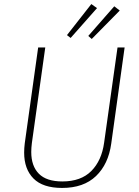

<svg xmlns="http://www.w3.org/2000/svg" viewBox="-20 -916 685 946"><path d="M528 -208Q514 -107 453 -48.5Q392 10 286 10Q191 10 145 -36.5Q99 -83 99 -164Q99 -186 102 -210L168 -682H203L137 -211Q134 -187 134 -167Q134 -98 171.5 -60Q209 -22 287 -22Q379 -22 430 -73.5Q481 -125 493 -213L559 -682H594ZM458 -876 328 -729 310 -743 430 -896ZM570 -864 432 -724 415 -739 543 -885Z"/></svg>

Font: FiraGO UltraLight
Style: Italic
Weight: 200
Italic angle: -8°
Designer: bBox Type GmbH
Foundry: bBox Type GmbH
Version: Version 1.001